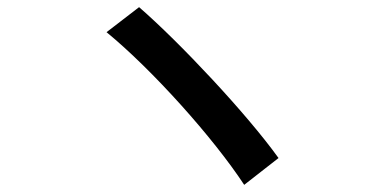

<svg xmlns="http://www.w3.org/2000/svg" viewBox="-20 -612 1040 537"><path d="M369 -592 278 -522C407 -416 577 -226 663 -95L759 -170C670 -294 482 -494 369 -592Z"/></svg>

Font: Noto Sans CJK KR Medium
Style: Regular
Weight: 500
Designer: Ryoko NISHIZUKA (kana & ideographs); Paul D. Hunt (Latin, Greek & Cyrillic); Wenlong ZHANG (bopomofo); Sandoll Communica
Foundry: Adobe Systems Incorporated
Version: Version 1.004;PS 1.004;hotconv 1.0.82;makeotf.lib2.5.63406